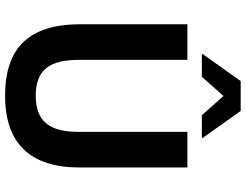

<svg xmlns="http://www.w3.org/2000/svg" viewBox="-128 -846 986 771"><g transform="rotate(90 365.5 -461.0)"><path d="M78 -720H221V-281Q221 -193 255 -152Q289 -111 365 -111Q440 -111 475 -152Q510 -193 510 -281V-720H653V-286Q653 -139 581 -63.5Q509 12 365 12Q217 12 147.5 -63.5Q78 -139 78 -286ZM198 -778V-782L306 -934H426L534 -782V-778H443L366 -865L289 -778Z"/></g></svg>

Font: Kufam SemiBold
Style: Regular
Weight: 600
Designer: Wael Morcos, Artur Schmal
Foundry: Original Type
Version: Version 1.300; ttfautohint (v1.8.3)